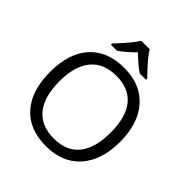

<svg xmlns="http://www.w3.org/2000/svg" viewBox="-247 -1097 1273 1273"><g transform="rotate(45 389.5 -460.5)"><path d="M717.8 -357.9Q717.8 -186.5 631.1 -88.4Q544.4 9.8 390.1 9.8Q232.4 9.8 146.7 -86.7Q61 -183.1 61 -358.9Q61 -533.2 147 -629.2Q232.9 -725.1 391.1 -725.1Q544.9 -725.1 631.3 -627.4Q717.8 -529.8 717.8 -357.9ZM148.9 -357.9Q148.9 -212.9 210.7 -137.9Q272.5 -63 390.1 -63Q508.8 -63 569.3 -137.7Q629.9 -212.4 629.9 -357.9Q629.9 -502 569.6 -576.4Q509.3 -650.9 391.1 -650.9Q272.5 -650.9 210.7 -575.9Q148.9 -501 148.9 -357.9ZM218.8 -782.2Q280.8 -848.6 305.7 -879.9Q330.6 -911.1 341.8 -931.2H422.9Q433.6 -910.6 460.2 -878.2Q486.8 -845.7 547.9 -782.2V-771H489.7Q446.8 -797.9 381.8 -861.8Q315.4 -796.4 274.9 -771H218.8Z"/></g></svg>

Font: CAA NEO Sans
Style: Regular
Weight: 400
Version: Version 1.10